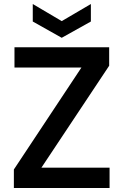

<svg xmlns="http://www.w3.org/2000/svg" viewBox="-20 -935 614 955"><path d="M49 0V-92L385 -599H52V-700H523V-608L186 -101H525V0ZM287 -747 143 -828V-915L287 -830L432 -915V-828Z"/></svg>

Font: DM Sans 12pt SemiBold
Style: Regular
Weight: 600
Version: Version 4.004;gftools[0.9.30]